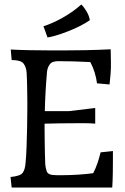

<svg xmlns="http://www.w3.org/2000/svg" viewBox="-20 -837 557 857"><path d="M32 0 27 -47Q71 -51 81.5 -66Q92 -81 94 -109Q97 -138 98.5 -180Q100 -222 101 -267.5Q102 -313 102 -351Q102 -360 102 -381Q102 -402 101.5 -427Q101 -452 100.5 -475Q100 -498 99 -511Q97 -539 84.5 -554Q72 -569 32 -569L28 -616Q61 -614 112.5 -613Q164 -612 210 -612H266Q301 -612 359.5 -613Q418 -614 474 -617L475 -565Q476 -537 473.5 -506Q471 -475 469 -460L413 -465Q410 -489 402.5 -513.5Q395 -538 383 -560Q346 -562 309 -563Q272 -564 240 -564Q212 -564 202 -549.5Q192 -535 190 -518Q186 -473 183.5 -428.5Q181 -384 180 -341H288L405 -355V-285Q384 -287 363.5 -287Q343 -287 323 -287Q288 -287 251 -286.5Q214 -286 179 -285Q179 -274 179 -264Q179 -241 179.5 -210Q180 -179 180.5 -150Q181 -121 182 -104Q183 -90 188 -74Q193 -58 215 -56Q222 -55 235 -55Q248 -55 258 -55Q292 -55 330 -57.5Q368 -60 396 -64Q407 -85 415 -108.5Q423 -132 429 -157L484 -163V-123Q484 -98 483.5 -64Q483 -30 481 0ZM192 -670 174 -720Q211 -731 258 -757Q305 -783 343 -817Q356 -804 367 -785Q378 -766 381 -747Q363 -734 336 -720.5Q309 -707 280.5 -696Q252 -685 228 -678Q204 -671 192 -670Z"/></svg>

Font: Maname
Style: Regular
Weight: 400
Designer: Pathum Egodawatta
Foundry: mooniak
Version: Version 1.000; ttfautohint (v1.8.4.7-5d5b)